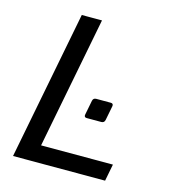

<svg xmlns="http://www.w3.org/2000/svg" viewBox="-109 -819 819 909"><g transform="rotate(15 301.0 -364.5)"><path d="M179.7 -729H278.8L153.3 -83H505.4L489.3 0H38.1ZM316.9 -273.9Q316.9 -277.3 317.4 -278.3L331.1 -348.6Q334 -363.3 348.6 -363.3H419.4Q431.6 -363.3 431.6 -353Q431.6 -349.6 431.2 -348.6L417.5 -278.3Q414.6 -263.7 399.9 -263.7H329.1Q316.9 -263.7 316.9 -273.9Z"/></g></svg>

Font: Hack
Style: Italic
Weight: 400
Italic angle: -11°
Monospace: yes
Designer: Christopher Simpkins
Foundry: Christopher Simpkins
Version: Version 2.019; ttfautohint (v1.4.1) -l 4 -r 80 -G 350 -x 0 -